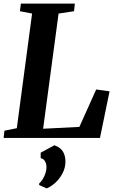

<svg xmlns="http://www.w3.org/2000/svg" viewBox="-24 -763 646 1062"><path d="M-4 0 0.5 -40 69 -54 153.5 -688 86 -701 91.5 -743H390L385.5 -701L300 -688L214.5 -51L415 -61L508 -268L582 -258L529 0ZM192.5 260.5 193 251Q203 243.5 212.2 228.2Q221.5 213 227.5 195Q233.5 177 233 161Q233 143.5 225 129.2Q217 115 201 112V81.5L277 40.5Q309.5 52 323.8 74.8Q338 97.5 338 131.5Q337.5 166 321.8 195.8Q306 225.5 282.5 247.2Q259 269 234.5 279Z"/></svg>

Font: Merriweather 48pt
Style: Bold Italic
Weight: 700
Italic angle: -7.8°
Version: Version 2.101